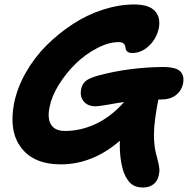

<svg xmlns="http://www.w3.org/2000/svg" viewBox="-20 -711 844 862"><path d="M407.2 -233.9Q374.5 -233.9 356.2 -255.4Q337.9 -276.9 344.2 -310.1Q348.6 -334 365 -347.4Q381.3 -360.8 421.9 -372.1Q559.6 -408.7 710 -410.2Q770.5 -410.2 789.6 -390.4Q808.6 -370.6 801.8 -335.9Q795.4 -304.2 770 -284.2Q744.6 -264.2 702.1 -264.2H690.9Q671.9 -168 671.1 -109.6Q670.4 -51.3 685.1 -3.9Q693.8 29.8 695.3 44.7Q696.8 59.6 692.9 75.2Q688 101.6 668.9 116.2Q649.9 130.9 623 130.9Q589.4 130.9 569.8 115Q550.3 99.1 536.1 64Q515.6 5.4 518.1 -79.1Q396 26.9 252 26.9Q133.3 26.9 76.2 -46.4Q19 -119.6 43 -246.1Q57.1 -316.9 95.7 -384.8Q134.3 -452.6 188.7 -507.1Q243.2 -561.5 307.9 -603.5Q372.6 -645.5 443.8 -668.2Q515.1 -690.9 582 -690.9Q648.9 -690.9 675.5 -661.6Q702.1 -632.3 692.9 -584Q682.6 -537.1 648.9 -505.1Q615.2 -473.1 573.2 -473.1Q557.1 -473.1 550.3 -480.7Q543.5 -488.3 543.2 -497.6Q543 -506.8 536.1 -514.4Q529.3 -522 513.2 -522Q467.8 -522 415.5 -494.6Q363.3 -467.3 320.1 -425.3Q276.9 -383.3 244.6 -331.5Q212.4 -279.8 203.1 -232.9Q191.4 -178.7 209.5 -150.9Q227.5 -123 272 -123Q342.8 -123 411.1 -155.3Q479.5 -187.5 537.1 -252.9Q514.2 -250 469.7 -241.9Q425.3 -233.9 407.2 -233.9Z"/></svg>

Font: Shantell Sans Bouncy
Style: Bold Italic
Weight: 700
Italic angle: -11.31°
Designer: Stephen Nixon, Anya Danilova, Shantell Martin
Foundry: Arrow Type
Version: Version 1.006;[9816181b4]